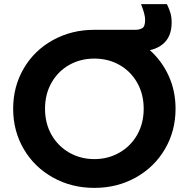

<svg xmlns="http://www.w3.org/2000/svg" viewBox="-20 -902 918 934"><path d="M44 -373Q44 -481 95.5 -569Q147 -657 237.5 -707Q328 -757 439 -757H639Q658 -757 672 -765Q686 -773 686 -806Q686 -832 666 -882H792Q804 -857 809.5 -837.5Q815 -818 815 -793Q815 -736 787 -702.5Q759 -669 709 -658Q768 -605 801 -532Q834 -459 834 -373Q834 -265 782.5 -177Q731 -89 640.5 -38.5Q550 12 439 12Q328 12 237.5 -38.5Q147 -89 95.5 -177Q44 -265 44 -373ZM439 -128Q506 -128 561 -159.5Q616 -191 647.5 -246.5Q679 -302 679 -373Q679 -444 647.5 -499.5Q616 -555 561.5 -586Q507 -617 439 -617Q371 -617 316.5 -586Q262 -555 230.5 -499.5Q199 -444 199 -373Q199 -302 230.5 -246.5Q262 -191 317 -159.5Q372 -128 439 -128Z"/></svg>

Font: BLUETTI 2.0
Style: Bold
Weight: 700
Designer: Stijn de Vries
Foundry: tokotype
Version: Version 2.005;October 31, 2023;FontCreator 14.0.0.2814 64-bi